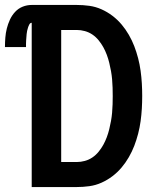

<svg xmlns="http://www.w3.org/2000/svg" viewBox="-47 -755 667 775"><path d="M81 0V-663Q75 -663 71.5 -656.5Q68 -650 66 -643.5Q64 -637 62.5 -630.5Q61 -624 60.5 -617.5Q60 -611 59.5 -604.5Q59 -598 58.5 -591.5Q58 -585 58 -578.5Q58 -572 58 -565H-27Q-27 -584 -25.5 -603Q-24 -622 -19.5 -640Q-15 -658 -7 -675.5Q1 -693 14 -707Q27 -721 44.5 -728Q62 -735 81 -735H263Q288 -735 313.5 -731.5Q339 -728 362.5 -717.5Q386 -707 406.5 -691.5Q427 -676 443.5 -656.5Q460 -637 473 -614.5Q486 -592 495 -568.5Q504 -545 510.5 -520Q517 -495 520.5 -469.5Q524 -444 525.5 -418.5Q527 -393 527 -368Q527 -342 525.5 -316.5Q524 -291 520.5 -265.5Q517 -240 510.5 -215Q504 -190 495 -166.5Q486 -143 473 -120.5Q460 -98 443.5 -78.5Q427 -59 406.5 -43.5Q386 -28 362.5 -17.5Q339 -7 313.5 -3.5Q288 0 263 0ZM200 -101H263Q279 -101 295.5 -105.5Q312 -110 326 -119.5Q340 -129 351 -142.5Q362 -156 370 -170.5Q378 -185 384 -201Q390 -217 394 -233.5Q398 -250 401 -266.5Q404 -283 405.5 -300Q407 -317 407.5 -334Q408 -351 408 -367Q408 -384 407.5 -401Q407 -418 405.5 -435Q404 -452 401 -468.5Q398 -485 394 -501.5Q390 -518 384 -534Q378 -550 370 -564.5Q362 -579 351 -592.5Q340 -606 326 -615.5Q312 -625 295.5 -629.5Q279 -634 263 -634H200Z"/></svg>

Font: Zed Sans Extended
Style: Bold
Weight: 700
Width: 7
Designer: Belleve Invis
Foundry: Belleve Invis
Version: Version 1.0.0; ttfautohint (v1.8.4)